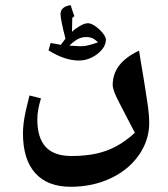

<svg xmlns="http://www.w3.org/2000/svg" viewBox="-20 -464 644 736"><path d="M251 252Q162 252 115 199.5Q68 147 68 47Q68 30 70.5 8.5Q73 -13 79 -40Q85 -67 93 -98L137 -87Q123 -40 123 -7Q123 64 155 99Q187 134 254 134Q307 134 348.5 125Q390 116 426 96.5Q462 77 497 45Q463 -21 437.5 -69.5Q412 -118 412 -138Q412 -180 436.5 -212.5Q461 -245 513 -270Q516 -250 520.5 -223.5Q525 -197 529.5 -170Q534 -143 537 -123Q543 -87 547.5 -53.5Q552 -20 552 7Q552 74 512 131Q472 188 403 220Q369 236 330.5 244Q292 252 251 252ZM283 -232Q228 -232 166 -271L174 -299Q184 -298 193.5 -296Q203 -294 213 -292L231 -316Q221 -354 216.5 -377.5Q212 -401 212 -410Q212 -424 222 -433Q232 -442 251 -444Q254 -434 257.5 -423.5Q261 -413 265 -402L257 -395L256 -342Q267 -353 285.5 -364Q304 -375 317 -375Q329 -375 345.5 -363.5Q362 -352 374 -337Q386 -322 386 -312Q386 -292 370.5 -273.5Q355 -255 331.5 -243.5Q308 -232 283 -232ZM284 -287Q301 -286 319 -290.5Q337 -295 356 -302Q343 -314 333 -318Q323 -322 312 -322Q292 -322 277 -313.5Q262 -305 246 -289Z"/></svg>

Font: Noto Naskh Arabic
Style: Bold
Weight: 700
Designer: Monotype Design Team, David Williams, Mohamad Dakak and Nizar Qandah
Foundry: Monotype Imaging Inc.
Version: Version 2.016